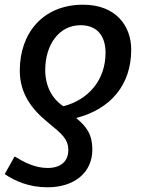

<svg xmlns="http://www.w3.org/2000/svg" viewBox="-36 -568 622 815"><path d="M317 -548C143 -548 48 -424 48 -269C48 -169 100 -103 169 -47C225 -1 254 22 254 69C254 115 224 145 166 145C112 145 65 120 26 96L-16 171C27 200 86 227 166 227C279 227 356 165 356 67C356 4 332 -31 287 -67C435 -105 521 -209 521 -357C521 -459 455 -548 317 -548ZM306 -461C375 -461 412 -417 412 -344C412 -227 338 -144 233 -117C186 -148 156 -201 156 -271C156 -376 213 -461 306 -461Z"/></svg>

Font: Noto Sans Medium
Style: Italic
Weight: 500
Italic angle: -12°
Designer: Monotype Design Team
Foundry: Monotype Imaging Inc.
Version: Version 2.013